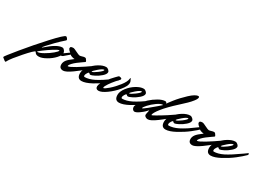

<svg xmlns="http://www.w3.org/2000/svg" viewBox="-318 -1615 3974 2900"><g transform="rotate(30 1669.0 -165.0)"><path d="M108 -30Q141 -30 208.5 -68.5Q276 -107 329.5 -152Q383 -197 383 -215Q383 -218 380 -218Q358 -218 287.5 -173.5Q217 -129 157 -83.5Q97 -38 97 -34Q97 -30 108 -30ZM362 -452Q373 -452 386 -435.5Q399 -419 399 -411Q399 -403 396 -400Q327 -340 262 -274Q197 -208 166 -172L136 -136Q128 -128 128 -125Q128 -122 130 -122Q132 -122 135 -125L144 -132Q308 -278 399 -278Q411 -278 421 -271Q455 -243 455 -207.5Q455 -172 404.5 -117Q354 -62 280 -20.5Q206 21 156.5 21Q107 21 91 -5L80 -21Q79 -22 77 -22Q55 -22 -68.5 118Q-192 258 -227 321Q-231 339 -243 339Q-249 339 -254 335L-299 300Q-303 298 -303 291Q-303 279 -151.5 94.5Q0 -90 166 -271Q332 -452 362 -452Z M424 -187Q479 -225 539 -269Q507 -291 498 -312Q495 -319 495 -322Q495 -342 508 -348.5Q521 -355 550 -355Q561 -355 615 -328Q669 -301 683.5 -301Q698 -301 724 -309.5Q750 -318 765.5 -318Q781 -318 788 -311Q813 -278 813 -271Q813 -264 806.5 -259.5Q800 -255 765.5 -231Q731 -207 698 -182Q665 -157 636 -126Q607 -95 607 -76Q607 -73 612 -73Q666 -73 976 -292Q983 -292 983 -279.5Q983 -267 904 -193.5Q825 -120 725.5 -49.5Q626 21 581 21Q511 21 511 -49Q511 -87 536.5 -122.5Q562 -158 644 -218Q627 -218 598 -226.5Q569 -235 561 -247Q535 -224 471 -170Q456 -159 432 -159Q408 -159 408 -166.5Q408 -174 424 -187Z M1112 -302Q1086 -302 1024 -248.5Q962 -195 962 -183Q962 -181 965 -181Q987 -181 1052.5 -230Q1118 -279 1118 -297Q1118 -302 1112 -302ZM899 18Q822 18 822 -76Q822 -135 873.5 -201.5Q925 -268 995 -310.5Q1065 -353 1119 -353Q1143 -353 1163.5 -334Q1184 -315 1184 -297Q1184 -264 1137 -222.5Q1090 -181 1038.5 -155.5Q987 -130 970.5 -130Q954 -130 946 -145Q942 -148 935 -148Q928 -148 912 -121.5Q896 -95 896 -78.5Q896 -62 908 -58Q984 -58 1073 -102.5Q1162 -147 1319 -259Q1330 -267 1352.5 -283Q1375 -299 1379 -302Q1388 -295 1388 -285Q1388 -275 1379 -267Q1329 -217 1249.5 -155Q1170 -93 1067 -37.5Q964 18 899 18Z M1396 -288Q1292 -180 1245 -93Q1236 -74 1236 -65Q1236 -56 1241 -56Q1260 -56 1323.5 -111Q1387 -166 1448.5 -244.5Q1510 -323 1515 -376Q1515 -393 1520 -393Q1523 -393 1527 -385Q1549 -349 1549 -321Q1549 -268 1482 -186Q1415 -104 1330.5 -43.5Q1246 17 1195.5 17Q1145 17 1145 -33Q1145 -57 1164.5 -94.5Q1184 -132 1211 -168Q1267 -241 1312 -286L1332 -306Q1352 -330 1363 -330Q1374 -330 1390 -324.5Q1406 -319 1406 -308.5Q1406 -298 1396 -288Z M1766 -302Q1740 -302 1678 -248.5Q1616 -195 1616 -183Q1616 -181 1619 -181Q1641 -181 1706.5 -230Q1772 -279 1772 -297Q1772 -302 1766 -302ZM1553 18Q1476 18 1476 -76Q1476 -135 1527.5 -201.5Q1579 -268 1649 -310.5Q1719 -353 1773 -353Q1797 -353 1817.5 -334Q1838 -315 1838 -297Q1838 -264 1791 -222.5Q1744 -181 1692.5 -155.5Q1641 -130 1624.5 -130Q1608 -130 1600 -145Q1596 -148 1589 -148Q1582 -148 1566 -121.5Q1550 -95 1550 -78.5Q1550 -62 1562 -58Q1638 -58 1727 -102.5Q1816 -147 1973 -259Q1984 -267 2006.5 -283Q2029 -299 2033 -302Q2042 -295 2042 -285Q2042 -275 2033 -267Q1983 -217 1903.5 -155Q1824 -93 1721 -37.5Q1618 18 1553 18Z M1899 -84Q1911 -84 1972.5 -133Q2034 -182 2090 -231L2145 -280Q2149 -284 2149 -285.5Q2149 -287 2146 -287Q2108 -287 2047 -243.5Q1986 -200 1941.5 -151.5Q1897 -103 1897 -86Q1897 -84 1899 -84ZM2072 -69Q2072 -66 2078.5 -66Q2085 -66 2137 -96Q2273 -173 2457 -302Q2466 -295 2466 -285Q2466 -275 2456 -266Q2446 -257 2427.5 -240Q2409 -223 2357 -179Q2305 -135 2260 -99Q2142 -4 2086 13Q2068 18 2047 18Q2027 15 2010.5 3Q1994 -9 1994 -25Q1994 -41 2001.5 -72.5Q2009 -104 2009 -106.5Q2009 -109 2007.5 -109Q2006 -109 2002 -105Q1989 -91 1969 -70.5Q1949 -50 1900.5 -15.5Q1852 19 1822 19Q1817 18 1809.5 15.5Q1802 13 1790 -1Q1778 -15 1778 -41Q1778 -67 1817 -120.5Q1856 -174 1912 -225.5Q1968 -277 2035 -315Q2102 -353 2152 -353Q2170 -353 2182 -326Q2181 -333 2247 -416.5Q2313 -500 2403.5 -584.5Q2494 -669 2544 -669Q2561 -669 2561 -653Q2561 -628 2527.5 -585Q2494 -542 2455.5 -505Q2417 -468 2356 -412Q2215 -284 2143.5 -194Q2072 -104 2072 -69Z M2577 -302Q2551 -302 2489 -248.5Q2427 -195 2427 -183Q2427 -181 2430 -181Q2452 -181 2517.5 -230Q2583 -279 2583 -297Q2583 -302 2577 -302ZM2364 18Q2287 18 2287 -76Q2287 -135 2338.5 -201.5Q2390 -268 2460 -310.5Q2530 -353 2584 -353Q2608 -353 2628.5 -334Q2649 -315 2649 -297Q2649 -264 2602 -222.5Q2555 -181 2503.5 -155.5Q2452 -130 2435.5 -130Q2419 -130 2411 -145Q2407 -148 2400 -148Q2393 -148 2377 -121.5Q2361 -95 2361 -78.5Q2361 -62 2373 -58Q2449 -58 2538 -102.5Q2627 -147 2784 -259Q2795 -267 2817.5 -283Q2840 -299 2844 -302Q2853 -295 2853 -285Q2853 -275 2844 -267Q2794 -217 2714.5 -155Q2635 -93 2532 -37.5Q2429 18 2364 18Z M2677 -187Q2732 -225 2792 -269Q2760 -291 2751 -312Q2748 -319 2748 -322Q2748 -342 2761 -348.5Q2774 -355 2803 -355Q2814 -355 2868 -328Q2922 -301 2936.5 -301Q2951 -301 2977 -309.5Q3003 -318 3018.5 -318Q3034 -318 3041 -311Q3066 -278 3066 -271Q3066 -264 3059.5 -259.5Q3053 -255 3018.5 -231Q2984 -207 2951 -182Q2918 -157 2889 -126Q2860 -95 2860 -76Q2860 -73 2865 -73Q2919 -73 3229 -292Q3236 -292 3236 -279.5Q3236 -267 3157 -193.5Q3078 -120 2978.5 -49.5Q2879 21 2834 21Q2764 21 2764 -49Q2764 -87 2789.5 -122.5Q2815 -158 2897 -218Q2880 -218 2851 -226.5Q2822 -235 2814 -247Q2788 -224 2724 -170Q2709 -159 2685 -159Q2661 -159 2661 -166.5Q2661 -174 2677 -187Z M3365 -302Q3339 -302 3277 -248.5Q3215 -195 3215 -183Q3215 -181 3218 -181Q3240 -181 3305.5 -230Q3371 -279 3371 -297Q3371 -302 3365 -302ZM3152 18Q3075 18 3075 -76Q3075 -135 3126.5 -201.5Q3178 -268 3248 -310.5Q3318 -353 3372 -353Q3396 -353 3416.5 -334Q3437 -315 3437 -297Q3437 -264 3390 -222.5Q3343 -181 3291.5 -155.5Q3240 -130 3223.5 -130Q3207 -130 3199 -145Q3195 -148 3188 -148Q3181 -148 3165 -121.5Q3149 -95 3149 -78.5Q3149 -62 3161 -58Q3237 -58 3326 -102.5Q3415 -147 3572 -259Q3583 -267 3605.5 -283Q3628 -299 3632 -302Q3641 -295 3641 -285Q3641 -275 3632 -267Q3582 -217 3502.5 -155Q3423 -93 3320 -37.5Q3217 18 3152 18Z"/></g></svg>

Font: Mr Dafoe
Style: Regular
Weight: 400
Designer: Alejandro Paul
Foundry: Alejandro Paul
Version: Version 1.000